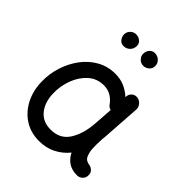

<svg xmlns="http://www.w3.org/2000/svg" viewBox="-222 -910 1083 1083"><g transform="rotate(45 319.5 -368.5)"><path d="M560.1 23.9Q517.6 23.9 490.2 5.1Q462.9 -13.7 447.8 -45.4Q416 -6.3 371.8 16.1Q327.6 38.6 272 38.6Q204.1 38.6 153.8 5.6Q103.5 -27.3 75.2 -83.3Q46.9 -139.2 45.4 -208.5Q43.9 -269.5 62.3 -327.6Q80.6 -385.7 115.5 -432.6Q150.4 -479.5 199.5 -507.1Q248.5 -534.7 309.1 -534.7Q348.1 -534.7 380.9 -520.8Q413.6 -506.8 441.4 -481.4L441.9 -487.8Q442.9 -506.3 457.3 -518.1Q471.7 -529.8 490.2 -527.3Q509.3 -524.9 522.2 -509.5Q535.2 -494.1 534.2 -475.6L519 -247.1Q518.1 -233.9 516.6 -221.2Q515.1 -201.7 514.9 -180.2Q514.6 -158.7 515.6 -143.6Q517.6 -113.8 528.3 -91.6Q539.1 -69.3 573.2 -65.9Q585 -62.5 595.5 -52.2Q606 -42 606 -22Q606.4 -2.9 592.8 10.5Q579.1 23.9 560.1 23.9ZM272.9 -53.2Q347.2 -53.2 383.8 -111.3Q420.4 -169.4 426.3 -259.8L434.1 -371.1Q415 -376 405.8 -391.6Q389.2 -414.6 364.7 -428.7Q340.3 -442.9 308.6 -442.9Q254.4 -442.9 215.6 -408.2Q176.8 -373.5 156.7 -319.6Q136.7 -265.6 138.2 -207Q140.1 -139.2 174.8 -96.2Q209.5 -53.2 272.9 -53.2ZM436.5 -724.6Q436.5 -703.1 421.4 -690.2Q406.2 -677.2 387.7 -677.2Q366.7 -677.2 352.8 -692.1Q338.9 -707 338.9 -724.1Q338.9 -745.6 351.6 -760.3Q364.3 -774.9 383.3 -774.9Q405.8 -774.9 421.1 -760Q436.5 -745.1 436.5 -724.6ZM283.2 -731.4Q283.2 -708 267.8 -692.6Q252.4 -677.2 229 -677.2Q209.5 -677.2 197.5 -692.9Q185.5 -708.5 185.5 -726.1Q185.5 -746.1 199.7 -760.5Q213.9 -774.9 234.4 -774.9Q252.4 -774.9 267.8 -763.2Q283.2 -751.5 283.2 -731.4Z"/></g></svg>

Font: Mikhak Medium
Style: Regular
Weight: 500
Designer: Amin Abedi
Version: Version 3.3